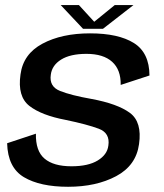

<svg xmlns="http://www.w3.org/2000/svg" viewBox="-20 -729 644 754"><path d="M247.5 4.5Q358 4.5 436.2 -37.2Q514.5 -79 526 -163Q538.5 -250 490 -285.8Q441.5 -321.5 339 -340.5Q259.5 -354.5 216 -371.8Q172.5 -389 179.5 -435.5Q184 -472.5 220 -495Q256 -517.5 319.5 -517.5Q386 -517.5 420.5 -486.2Q455 -455 454 -395.5L567 -432.5Q566.5 -522 505.8 -560Q445 -598 333.5 -598Q222.5 -598 146.8 -557.5Q71 -517 60.5 -436.5Q48 -350 95.5 -313Q143 -276 238.5 -258Q322.5 -240.5 367.8 -223.5Q413 -206.5 405.5 -157Q401 -121.5 363.8 -98.8Q326.5 -76 260.5 -76Q190.5 -76 155 -106Q119.5 -136 121 -204L8 -166.5Q10.5 -71 74 -33.2Q137.5 4.5 247.5 4.5ZM306 -616H384.5L504 -709H430.5L350 -643.5L290 -709H218.5Z"/></svg>

Font: Anybody Thin Medium
Style: Italic
Weight: 500
Italic angle: -10°
Version: Version 1.113;gftools[0.9.25]